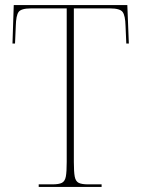

<svg xmlns="http://www.w3.org/2000/svg" viewBox="-20 -734 556 754"><path d="M132 0V-10H186Q211 -10 223 -16Q235 -22 238.5 -40.5Q242 -59 242 -98V-701H102Q63 -701 53 -687Q43 -673 42 -632L39 -563H29L34 -714H480L486 -563H476L473 -632Q472 -673 461.5 -687Q451 -701 412 -701H270V-98Q270 -59 273.5 -40.5Q277 -22 289 -16Q301 -10 326 -10H379V0Z"/></svg>

Font: Noto Serif Display SemiCondensed Thin
Style: Regular
Weight: 100
Width: 4
Designer: Monotype Design Team
Foundry: Monotype Imaging Inc.
Version: Version 2.009